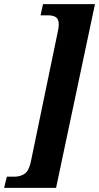

<svg xmlns="http://www.w3.org/2000/svg" viewBox="-72 -780 479 928"><path d="M-39 74H-4Q27 74 47.5 59.5Q68 45 77 2L209 -635Q212 -649 212 -662Q212 -688 198 -697Q184 -706 159 -706H124L136 -760H387L199 128H-52Z"/></svg>

Font: Noto Serif CondExtraBold
Style: Italic
Weight: 800
Width: 3
Italic angle: -12°
Designer: Monotype Design Team
Foundry: Monotype Imaging Inc.
Version: Version 1.001